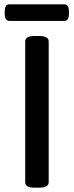

<svg xmlns="http://www.w3.org/2000/svg" viewBox="-20 -869 342 891"><path d="M143 2Q118 2 107.5 -4.5Q97 -11 97 -23V-677Q97 -689 107.5 -695.5Q118 -702 143 -702H159Q184 -702 195 -695.5Q206 -689 206 -677V-23Q206 -11 195 -4.5Q184 2 159 2ZM24 -772Q2 -772 2 -805V-816Q2 -849 24 -849H278Q300 -849 300 -816V-805Q300 -772 278 -772Z"/></svg>

Font: Asap Semi Expanded Medium
Style: Regular
Weight: 500
Width: 6
Designer: Pablo Cosgaya
Foundry: Omnibus-Type
Version: Version 3.001; ttfautohint (v1.8.4.7-5d5b)